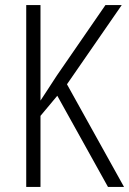

<svg xmlns="http://www.w3.org/2000/svg" viewBox="-20 -734 507 754"><path d="M467 0 243 -403 458 -714H394L203 -437C175 -393 153 -361 139 -339V-714H83V0H139V-279L205 -358L404 0Z"/></svg>

Font: Noto Sans Gujarati Condensed Light
Style: Regular
Weight: 300
Width: 3
Designer: Jelle Bosma - Monotype Design Team, Universal Thirst
Foundry: Monotype Imaging Inc.
Version: Version 2.106